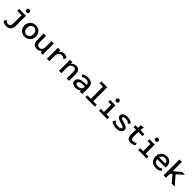

<svg xmlns="http://www.w3.org/2000/svg" viewBox="719 -3104 5711 5711"><g transform="rotate(45 3575.0 -248.5)"><path d="M213 175Q109 175 46 106L103 33L109 25L116 30Q117 38 120 45.5Q123 53 134 65Q149 77 168 84Q187 91 212 91Q258 91 284 64.5Q310 38 310 -22V-382H126V-463H413V-29Q413 44 385.5 89Q358 134 312.5 154.5Q267 175 213 175ZM354 -545Q327 -545 308 -564Q289 -583 289 -609Q289 -636 307.5 -654Q326 -672 354 -672Q380 -672 400 -653Q420 -634 420 -609Q420 -583 400 -564Q380 -545 354 -545Z M824 9Q755 10 701 -20.5Q647 -51 616 -105.5Q585 -160 585 -231Q585 -301 616 -355.5Q647 -410 701 -441.5Q755 -473 824 -473Q893 -473 947 -441.5Q1001 -410 1032 -355.5Q1063 -301 1063 -231Q1063 -160 1032 -106Q1001 -52 947 -21.5Q893 9 824 9ZM824 -72Q884 -72 922 -116.5Q960 -161 960 -232Q960 -305 922 -348Q884 -391 824 -391Q766 -391 727.5 -348Q689 -305 689 -232Q689 -161 727 -116.5Q765 -72 824 -72Z M1337 11Q1252 11 1205.5 -41.5Q1159 -94 1159 -198L1160 -463H1261V-199Q1261 -130 1287 -99.5Q1313 -69 1360 -69Q1410 -69 1446.5 -102Q1483 -135 1483 -204V-463H1584V-73Q1584 -53 1585.5 -35Q1587 -17 1595 0H1501Q1493 -16 1491.5 -32Q1490 -48 1490 -64Q1466 -27 1424.5 -8Q1383 11 1337 11Z M1759 -463H1864L1863 -382Q1884 -425 1927.5 -449.5Q1971 -474 2019 -474Q2104 -474 2159 -421L2115 -339L2111 -331L2103 -335Q2100 -342 2096.5 -349.5Q2093 -357 2081 -368Q2046 -390 2007 -390Q1971 -390 1938 -374.5Q1905 -359 1883.5 -326.5Q1862 -294 1862 -242V1H1759Z M2266 0V-463H2367V-391Q2393 -428 2434 -451Q2475 -474 2529 -474Q2573 -474 2610 -453.5Q2647 -433 2668.5 -390Q2690 -347 2690 -277V0H2590V-275Q2590 -337 2566 -365Q2542 -393 2501 -393Q2468 -393 2437.5 -378Q2407 -363 2387 -335.5Q2367 -308 2367 -270V0Z M2974 11Q2889 11 2842.5 -24.5Q2796 -60 2796 -118Q2796 -167 2828.5 -205Q2861 -243 2922 -264Q2983 -285 3067 -285Q3083 -285 3103.5 -284.5Q3124 -284 3146 -282Q3138 -347 3104 -370.5Q3070 -394 3013 -394Q2975 -394 2942 -383Q2909 -372 2879 -345L2824 -405Q2864 -441 2913.5 -457Q2963 -473 3018 -473Q3083 -473 3134 -454Q3185 -435 3214.5 -388Q3244 -341 3244 -258V0H3139V-57Q3109 -17 3064.5 -3Q3020 11 2974 11ZM2897 -128Q2897 -93 2924 -79.5Q2951 -66 2991 -66Q3060 -66 3100.5 -101.5Q3141 -137 3147 -210Q3127 -212 3106 -212.5Q3085 -213 3069 -213Q2983 -213 2940 -190.5Q2897 -168 2897 -128Z M3376 0V-80H3525V-588H3383V-669H3627V-80H3774V0Z M3950 0V-80H4079V-382H3956V-463H4181V-80H4300V0ZM4125 -545Q4098 -545 4079 -564Q4060 -583 4060 -609Q4060 -636 4078.5 -654Q4097 -672 4125 -672Q4151 -672 4171 -653Q4191 -634 4191 -609Q4191 -583 4171 -564Q4151 -545 4125 -545Z M4682 11Q4613 11 4557 -6.5Q4501 -24 4456 -63L4505 -146L4511 -155L4518 -150Q4520 -142 4523 -134.5Q4526 -127 4538 -115Q4564 -94 4599 -82Q4634 -70 4684 -70Q4737 -70 4767 -85.5Q4797 -101 4797 -127Q4797 -153 4769 -167.5Q4741 -182 4672 -201Q4584 -222 4534.5 -255.5Q4485 -289 4485 -345Q4485 -401 4536 -437.5Q4587 -474 4680 -474Q4747 -474 4795.5 -456Q4844 -438 4883 -402L4830 -334L4824 -326L4817 -332Q4816 -340 4812.5 -346.5Q4809 -353 4797 -364Q4773 -380 4743 -388Q4713 -396 4682 -396Q4639 -396 4609 -384Q4579 -372 4579 -348Q4579 -327 4609.5 -310.5Q4640 -294 4717 -277Q4810 -254 4851 -221Q4892 -188 4892 -135Q4892 -75 4839 -32Q4786 11 4682 11Z M5277 9Q5185 9 5149 -48.5Q5113 -106 5118 -244L5124 -382H5019V-463H5127L5132 -575L5237 -587L5247 -588L5248 -580Q5243 -573 5239 -565.5Q5235 -558 5234 -542L5227 -463H5397L5396 -382H5226L5219 -243Q5216 -175 5223.5 -137.5Q5231 -100 5250 -86Q5269 -72 5298 -72Q5334 -72 5362.5 -85Q5391 -98 5419 -117L5442 -42Q5404 -17 5363.5 -4Q5323 9 5277 9Z M5600 0V-80H5729V-382H5606V-463H5831V-80H5950V0ZM5775 -545Q5748 -545 5729 -564Q5710 -583 5710 -609Q5710 -636 5728.5 -654Q5747 -672 5775 -672Q5801 -672 5821 -653Q5841 -634 5841 -609Q5841 -583 5821 -564Q5801 -545 5775 -545Z M6349 11Q6275 11 6218 -17Q6161 -45 6128.5 -98.5Q6096 -152 6096 -228Q6096 -306 6128 -361Q6160 -416 6214 -445Q6268 -474 6335 -474Q6394 -474 6443 -449Q6492 -424 6520.5 -374Q6549 -324 6549 -249Q6549 -228 6547 -207H6193Q6196 -158 6219 -127.5Q6242 -97 6277.5 -83Q6313 -69 6353 -69Q6389 -69 6422 -79.5Q6455 -90 6480 -114L6535 -63Q6500 -25 6452.5 -7Q6405 11 6349 11ZM6196 -283H6450Q6450 -337 6416.5 -366.5Q6383 -396 6329 -396Q6281 -396 6243 -369Q6205 -342 6196 -283Z M6821 -218 6767 -173V0H6665V-669H6776V-660Q6770 -654 6768.5 -647Q6767 -640 6767 -623V-278L6989 -466Q7003 -463 7024 -461.5Q7045 -460 7059 -460H7104L6894 -278L7134 0L7012 4Z"/></g></svg>

Font: Inconsolata SemiExpanded SemiBold
Style: Regular
Weight: 600
Width: 6
Monospace: yes
Designer: Raph Levien, Cyreal, Brenton Simpson
Foundry: Raph Levien, Cyreal, Google
Version: Version 3.001; ttfautohint (v1.8.2.53-6de2)